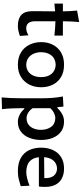

<svg xmlns="http://www.w3.org/2000/svg" viewBox="661 -1438 989 2351"><g transform="rotate(90 1155.5 -262.5)"><path d="M296.9 13.2Q209 13.2 162.8 -29.1Q116.7 -71.3 116.7 -164.1Q116.7 -236.3 117.7 -307.1Q118.7 -377.9 119.1 -442.9L23.9 -434.1V-538.1H119.1Q117.7 -627 109.4 -711.9L249.5 -737.3Q245.1 -683.6 242.9 -638.4Q240.7 -593.3 240.2 -538.1H416V-434.1Q372.1 -439.5 327.6 -442.4Q283.2 -445.3 240.2 -446.8V-198.7Q240.2 -88.9 329.1 -88.9Q345.2 -88.9 368.9 -96.4Q392.6 -104 412.1 -116.2L420.4 -12.2Q401.9 -4.4 366.5 4.4Q331.1 13.2 296.9 13.2Z M774.4 13.2Q681.2 13.2 619.1 -26.6Q557.1 -66.4 526.4 -131.3Q495.6 -196.3 495.6 -271.5Q495.6 -352.1 528.3 -415.5Q561 -479 622.8 -515.6Q684.6 -552.2 772 -552.2Q862.3 -552.2 923.8 -515.1Q985.4 -478 1016.8 -414.3Q1048.3 -350.6 1048.3 -271.5Q1048.3 -190.9 1015.6 -126.5Q982.9 -62 921.6 -24.4Q860.4 13.2 774.4 13.2ZM773.9 -88.9Q825.2 -90.8 858.6 -116Q892.1 -141.1 908.2 -182.1Q924.3 -223.1 924.3 -271.5Q924.3 -350.1 885.3 -397.9Q846.2 -445.8 773.9 -450.2Q697.3 -446.8 658.2 -396.7Q619.1 -346.7 619.1 -271.5Q619.1 -224.1 636.2 -183.1Q653.3 -142.1 687.7 -116.5Q722.2 -90.8 773.9 -88.9Z M1172.9 211.9Q1178.2 153.3 1180.7 95.9Q1183.1 38.6 1183.1 -27.8V-289.1Q1183.1 -349.6 1178.2 -412.4Q1173.3 -475.1 1161.1 -538.1L1285.2 -544.9L1292.5 -470.7H1303.7Q1334.5 -504.9 1376.5 -528.6Q1418.5 -552.2 1468.8 -552.2Q1541.5 -552.2 1591.8 -515.1Q1642.1 -478 1668 -414.3Q1693.8 -350.6 1693.8 -270.5Q1693.8 -195.3 1669.4 -130.6Q1645 -65.9 1595.7 -26.4Q1546.4 13.2 1470.7 13.2Q1430.7 13.2 1389.6 -6.3Q1348.6 -25.9 1314 -64.9H1304.7V-22Q1304.7 40 1307.4 94.5Q1310.1 148.9 1316.9 207.5ZM1428.7 -92.8Q1478 -94.2 1509 -119.1Q1540 -144 1554.9 -183.8Q1569.8 -223.6 1569.8 -269.5Q1569.8 -341.8 1534.7 -392.3Q1499.5 -442.9 1427.2 -445.3Q1396 -444.8 1363.3 -429Q1330.6 -413.1 1304.7 -382.3V-168Q1355 -95.2 1428.7 -92.8Z M2077.1 13.2Q1977.1 13.2 1913.1 -23.4Q1849.1 -60.1 1818.6 -124.3Q1788.1 -188.5 1788.1 -271.5Q1788.1 -353.5 1817.6 -416.7Q1847.2 -480 1904.1 -516.1Q1960.9 -552.2 2042.5 -552.2Q2148.4 -552.2 2208.5 -492.9Q2268.6 -433.6 2268.6 -317.4Q2268.6 -295.9 2267.3 -278.6Q2266.1 -261.2 2263.7 -244.1H1905.3Q1911.1 -171.9 1956.3 -130.9Q2001.5 -89.8 2091.3 -89.8Q2122.1 -89.8 2167.2 -101.3Q2212.4 -112.8 2253.9 -129.9L2259.3 -21.5Q2226.6 -12.2 2180.2 0.5Q2133.8 13.2 2077.1 13.2ZM2160.6 -310.5Q2164.1 -384.8 2133.3 -424.6Q2102.5 -464.4 2043.9 -466.8Q1982.9 -464.4 1946 -421.9Q1909.2 -379.4 1904.8 -308.1Z"/></g></svg>

Font: Pinar-DS1-FD SemiBold
Style: Regular
Weight: 600
Designer: Amin Abedi
Version: Version 3.000